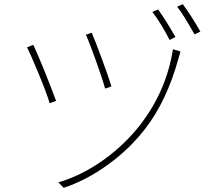

<svg xmlns="http://www.w3.org/2000/svg" viewBox="-20 -860 1040 917"><path d="M418 -704Q433 -670 467.5 -576.5Q502 -483 512 -447L482 -437Q471 -478 438 -570.5Q405 -663 390 -694ZM806 -625 842 -614Q837 -599 832 -579Q776 -378 675 -247Q600 -149 495.5 -73.5Q391 2 284 37L259 11Q370 -22 472 -94.5Q574 -167 649 -263Q775 -426 806 -625ZM139 -646Q186 -544 248 -378L217 -367Q205 -410 164.5 -508Q124 -606 109 -634ZM735 -815Q777 -756 818 -683L790 -669Q753 -743 708 -803ZM853 -840Q896 -782 937 -709L909 -696Q855 -792 826 -828Z"/></svg>

Font: Noto Sans Korean Thin
Style: Regular
Weight: 250
Designer: Ryoko NISHIZUKA  (kana & ideographs); Paul D. Hunt (Latin, Greek & Cyrillic); Wenlong ZHANG  (bopomofo); Sandoll Communi
Foundry: Adobe Systems Incorporated
Version: Version 1.0001;PS 1;hotconv 1.0.78;makeotf.lib2.5.61930